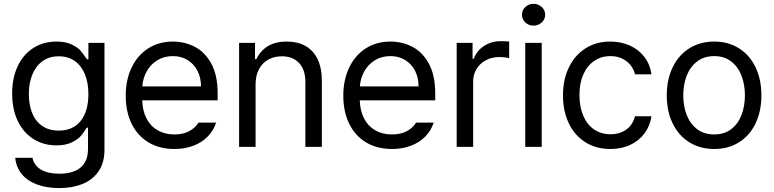

<svg xmlns="http://www.w3.org/2000/svg" viewBox="-20 -749 3945 979"><path d="M57.6 55.7H145.5Q154.3 95.7 189.7 116.2Q225.1 136.7 282.2 136.7Q352.5 136.7 390.6 105.5Q428.7 74.2 428.7 9.8V-97.7H421.9Q407.7 -73.7 392.1 -55.7Q376.5 -37.6 345.5 -22.7Q314.5 -7.8 267.6 -7.8Q202.6 -7.8 151.4 -39.6Q100.1 -71.3 71 -131.1Q42 -190.9 42 -272.5Q42 -352.5 70.8 -412.6Q99.6 -472.7 150.9 -504.9Q202.1 -537.1 268.6 -537.1Q314.9 -537.1 345.9 -522Q377 -506.8 390.4 -491Q403.8 -475.1 423.8 -446.3H430.7V-530.3H512.7V14.6Q512.7 80.6 482.7 124.3Q452.6 168 400.9 189Q349.1 210 282.2 210Q218.3 210 169.2 191.9Q120.1 173.8 91.3 139.2Q62.5 104.5 57.6 55.7ZM430.7 -269.5Q430.7 -326.7 413.1 -370.1Q395.5 -413.6 361.6 -437.7Q327.6 -461.9 279.3 -461.9Q230 -461.9 195.8 -436.5Q161.6 -411.1 144.3 -367.4Q127 -323.7 127 -269.5Q127 -213.9 144.3 -171.9Q161.6 -129.9 195.8 -106.4Q230 -83 279.3 -83Q351.6 -83 391.1 -132.1Q430.7 -181.2 430.7 -269.5Z M621.1 -260.7Q621.1 -341.8 651.1 -404.5Q681.2 -467.3 735.6 -502.2Q790 -537.1 861.3 -537.1Q921.4 -537.1 973.1 -510.5Q1024.9 -483.9 1057.4 -424.6Q1089.8 -365.2 1089.8 -272.5V-237.3H705.1Q707 -182.1 728 -143.1Q749 -104 785.4 -83.7Q821.8 -63.5 869.1 -63.5Q914.1 -63.5 945.1 -80.3Q976.1 -97.2 992.2 -124H1082Q1069.3 -84 1039.8 -53.5Q1010.3 -22.9 966.6 -6.1Q922.9 10.7 869.1 10.7Q793.5 10.7 737.3 -22.9Q681.2 -56.6 651.1 -118.2Q621.1 -179.7 621.1 -260.7ZM1004.9 -308.6Q1004.9 -353 987.1 -387.9Q969.2 -422.9 936.5 -442.9Q903.8 -462.9 861.3 -462.9Q816.9 -462.9 782.5 -441.9Q748 -420.9 728.3 -385.5Q708.5 -350.1 705.6 -308.6Z M1283.2 0H1199.2V-530.3H1280.3V-447.3H1287.1Q1307.1 -489.7 1345.5 -513.4Q1383.8 -537.1 1442.4 -537.1Q1497.1 -537.1 1537.1 -514.9Q1577.1 -492.7 1599.1 -447.8Q1621.1 -402.8 1621.1 -336.9V0H1537.1V-331.1Q1537.1 -392.6 1505.4 -427.2Q1473.6 -461.9 1417 -461.9Q1377.9 -461.9 1347.7 -445.1Q1317.4 -428.2 1300.3 -395.8Q1283.2 -363.3 1283.2 -318.4Z M1730.5 -260.7Q1730.5 -341.8 1760.5 -404.5Q1790.5 -467.3 1845 -502.2Q1899.4 -537.1 1970.7 -537.1Q2030.8 -537.1 2082.5 -510.5Q2134.3 -483.9 2166.7 -424.6Q2199.2 -365.2 2199.2 -272.5V-237.3H1814.5Q1816.4 -182.1 1837.4 -143.1Q1858.4 -104 1894.8 -83.7Q1931.2 -63.5 1978.5 -63.5Q2023.4 -63.5 2054.4 -80.3Q2085.4 -97.2 2101.6 -124H2191.4Q2178.7 -84 2149.2 -53.5Q2119.6 -22.9 2075.9 -6.1Q2032.2 10.7 1978.5 10.7Q1902.8 10.7 1846.7 -22.9Q1790.5 -56.6 1760.5 -118.2Q1730.5 -179.7 1730.5 -260.7ZM2114.3 -308.6Q2114.3 -353 2096.4 -387.9Q2078.6 -422.9 2045.9 -442.9Q2013.2 -462.9 1970.7 -462.9Q1926.3 -462.9 1891.8 -441.9Q1857.4 -420.9 1837.6 -385.5Q1817.9 -350.1 1814.9 -308.6Z M2308.6 -530.3H2389.6V-449.2H2395.5Q2410.2 -489.7 2447.8 -514.4Q2485.4 -539.1 2532.2 -539.1Q2556.6 -539.1 2576.2 -537.1V-452.1Q2570.8 -454.1 2555.4 -456.1Q2540 -458 2525.4 -458Q2487.8 -458 2457.5 -441.9Q2427.2 -425.8 2409.9 -397.5Q2392.6 -369.1 2392.6 -334V0H2308.6Z M2658.2 -530.3H2742.2V0H2658.2ZM2641.6 -673.8Q2641.6 -697.3 2658.7 -713.4Q2675.8 -729.5 2700.2 -729.5Q2724.6 -729.5 2742.2 -713.4Q2759.8 -697.3 2759.8 -673.8Q2759.8 -650.4 2742.2 -634.3Q2724.6 -618.2 2700.2 -618.2Q2675.8 -618.2 2658.7 -634.3Q2641.6 -650.4 2641.6 -673.8Z M2850.6 -262.7Q2850.6 -342.8 2880.6 -405Q2910.6 -467.3 2965.1 -502.2Q3019.5 -537.1 3090.8 -537.1Q3147 -537.1 3192.4 -516.4Q3237.8 -495.6 3266.4 -457.8Q3294.9 -419.9 3301.8 -370.1H3217.8Q3211.9 -395.5 3195.3 -416.5Q3178.7 -437.5 3152.6 -450.2Q3126.5 -462.9 3092.8 -462.9Q3045.9 -462.9 3010 -438.5Q2974.1 -414.1 2954.3 -369.4Q2934.6 -324.7 2934.6 -265.6Q2934.6 -204.6 2953.9 -159.2Q2973.1 -113.8 3009 -89.1Q3044.9 -64.5 3092.8 -64.5Q3140.1 -64.5 3173.6 -88.6Q3207 -112.8 3217.8 -156.2H3301.8Q3294.9 -108.4 3267.6 -70.6Q3240.2 -32.7 3195.3 -11Q3150.4 10.7 3092.8 10.7Q3019 10.7 2964.1 -24.2Q2909.2 -59.1 2879.9 -121.1Q2850.6 -183.1 2850.6 -262.7Z M3379.9 -262.7Q3379.9 -344.2 3410.2 -406.5Q3440.4 -468.8 3495.4 -502.9Q3550.3 -537.1 3622.1 -537.1Q3693.4 -537.1 3747.8 -502.9Q3802.2 -468.8 3832.3 -406.5Q3862.3 -344.2 3862.3 -262.7Q3862.3 -181.2 3832.3 -119.1Q3802.2 -57.1 3747.8 -23.2Q3693.4 10.7 3622.1 10.7Q3550.3 10.7 3495.4 -23.2Q3440.4 -57.1 3410.2 -119.1Q3379.9 -181.2 3379.9 -262.7ZM3778.3 -262.7Q3778.3 -317.4 3761 -362.8Q3743.7 -408.2 3708.5 -435.5Q3673.3 -462.9 3622.1 -462.9Q3569.8 -462.9 3534.4 -435.5Q3499 -408.2 3481.4 -362.8Q3463.9 -317.4 3463.9 -262.7Q3463.9 -208 3481.4 -162.8Q3499 -117.7 3534.4 -90.6Q3569.8 -63.5 3622.1 -63.5Q3673.3 -63.5 3708.5 -90.6Q3743.7 -117.7 3761 -162.8Q3778.3 -208 3778.3 -262.7Z"/></svg>

Font: Pretendard GOV
Style: Regular
Weight: 400
Designer: Base glyphs from Inter by Rasmus Andersson; Hangeul glyphs from Noto Sans CJK(Source Han Sans) by Jang Soo-young and Kan
Foundry: Kil Hyung-jin
Version: Version 1.309